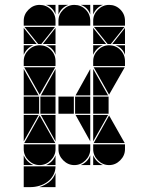

<svg xmlns="http://www.w3.org/2000/svg" viewBox="-20 -677 608 785"><path d="M284 -657Q311 -657 330 -638Q349 -619 349 -592V-572H219V-592Q219 -618 238.5 -637.5Q258 -657 284 -657ZM142 -492Q169 -492 188 -473Q207 -454 207 -427V-407H77V-427Q77 -453 96.5 -472.5Q116 -492 142 -492ZM142 -657Q169 -657 188 -638Q207 -619 207 -592V-572H77V-592Q77 -618 96.5 -637.5Q116 -657 142 -657ZM426 -492Q453 -492 472 -473Q491 -454 491 -427V-407H361V-427Q361 -453 380.5 -472.5Q400 -492 426 -492ZM426 -657Q453 -657 472 -638Q491 -619 491 -592V-572H361V-592Q361 -618 380.5 -637.5Q400 -657 426 -657ZM426 -2Q400 -2 380.5 -21.5Q361 -41 361 -67V-87H491V-67Q491 -41 471.5 -21.5Q452 -2 426 -2ZM142 -2Q116 -2 96.5 -21.5Q77 -41 77 -67V-87H207V-67Q207 -41 187.5 -21.5Q168 -2 142 -2ZM284 -2Q258 -2 238.5 -21.5Q219 -41 219 -67V-87H349V-67Q349 -41 329.5 -21.5Q310 -2 284 -2ZM363 -92 426 -205 490 -92ZM79 -92 142 -205 206 -92ZM206 -402 142 -290 79 -402ZM490 -402 426 -290 363 -402ZM205 -567 149 -497H136L80 -567ZM489 -567 433 -497H420L364 -567ZM424 -212H361V-282H424ZM140 -212H77V-282H140ZM349 -212H287V-282H349ZM207 -212H145V-282H207ZM77 -287V-395L138 -287ZM361 -287V-395L422 -287ZM361 -207H422L361 -99ZM77 -207H138L77 -99ZM207 -287H147L207 -395ZM349 -207V-99L289 -207ZM349 -287H289L349 -395ZM207 -207V-99L147 -207ZM361 -497V-563L414 -497ZM77 -497V-563L130 -497ZM207 -497H155L207 -563ZM491 -497H439L491 -563ZM77 -42Q89 -14 117 -2H77ZM361 -42Q373 -14 401 -2H361ZM361 -492H401Q387 -487 377 -477Q367 -467 361 -453ZM310 -2Q324 -8 334 -18Q344 -28 349 -42V-2ZM361 -657H401Q387 -652 377 -642Q367 -632 361 -618ZM77 -492H117Q103 -487 93 -477Q83 -467 77 -453ZM168 -2Q182 -8 192 -18Q202 -28 207 -42V-2ZM219 -657H259Q245 -652 235 -642Q225 -632 219 -618ZM349 -657V-618Q339 -647 310 -657ZM491 -492V-453Q481 -482 452 -492ZM207 -492V-453Q197 -482 168 -492ZM207 -657V-618Q197 -647 168 -657ZM77 3H207Q207 23 198 39Q189 55 174.5 66Q160 77 141.5 82.5Q123 88 105 88H77ZM141 88Q163 81 181 67Q199 53 207 30V88ZM282 -212H219V-282H282Z"/></svg>

Font: CAT DyFa
Style: Regular
Weight: 400
Designer: Peter Wiegel
Foundry: Peter Wiegel
Version: Version 1.001; ttfautohint (v1.3)